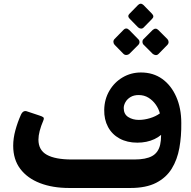

<svg xmlns="http://www.w3.org/2000/svg" viewBox="-20 -978 999 1004"><path d="M342 5Q255 5 189 -20.5Q123 -46 86 -95Q49 -144 49 -216Q49 -255 60.5 -297Q72 -339 89 -377Q101 -404 123 -395L186 -374Q199 -370 205.5 -365.5Q212 -361 207 -349Q181 -288 181 -248Q181 -193 225 -168.5Q269 -144 356 -144H476V5ZM460 5Q444 5 439 -0.5Q434 -6 434 -14Q434 -22 434 -27V-113Q434 -131 438.5 -137.5Q443 -144 460 -144H683Q743 -144 775.5 -162Q808 -180 817.5 -221.5Q827 -263 818 -334L848 -302Q827 -269 787.5 -250.5Q748 -232 698 -232Q645 -232 605.5 -253.5Q566 -275 545 -314Q524 -353 525 -404Q526 -459 552 -503.5Q578 -548 621.5 -573.5Q665 -599 717 -599Q781 -599 828 -565.5Q875 -532 901.5 -472Q928 -412 928 -335Q929 -266 918 -204.5Q907 -143 878 -96Q849 -49 796.5 -22Q744 5 662 5ZM706 -351Q734 -351 764 -360Q794 -369 816 -385Q810 -409 794.5 -431Q779 -453 756.5 -467Q734 -481 705 -481Q680 -481 662.5 -470.5Q645 -460 636 -444Q627 -428 627 -413Q627 -381 650.5 -366Q674 -351 706 -351ZM731 -834Q725 -828 717 -828.5Q709 -829 702 -835L658 -880Q644 -894 658 -907L702 -952Q716 -965 730 -952L774 -907Q789 -892 775 -879ZM656 -696Q650 -691 641 -690.5Q632 -690 625 -697L579 -744Q573 -751 573 -759.5Q573 -768 579 -774L625 -821Q640 -837 656 -821L702 -774Q709 -768 709.5 -759Q710 -750 703 -743ZM809 -696Q802 -689 793.5 -690Q785 -691 778 -697L731 -744Q725 -750 725 -759.5Q725 -769 731 -774L778 -821Q794 -835 808 -821L855 -774Q861 -768 861.5 -759Q862 -750 855 -743Z"/></svg>

Font: Rubik Light SemiBold
Style: Regular
Weight: 600
Version: Version 2.300;gftools[0.9.30]